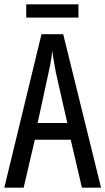

<svg xmlns="http://www.w3.org/2000/svg" viewBox="-20 -873 490 893"><path d="M361 0 309 -223H142L90 0H0L173 -714H274L450 0ZM240 -535Q237 -554 233.5 -571.5Q230 -589 227.5 -606Q225 -623 223 -638Q222 -623 219.5 -606Q217 -589 213.5 -571.5Q210 -554 206 -536L155 -301H293ZM345 -853V-791H102V-853Z"/></svg>

Font: Noto Sans ExtraCondensed
Style: Regular
Weight: 400
Width: 2
Designer: Monotype Design Team
Foundry: Monotype Imaging Inc.
Version: Version 2.013